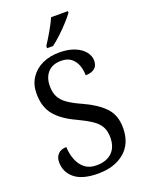

<svg xmlns="http://www.w3.org/2000/svg" viewBox="-171 -1014 847 1108"><g transform="rotate(-20 252.0 -460.5)"><path d="M235 10Q139 10 91.5 -28.5Q44 -67 44 -129Q44 -160 62.5 -178.5Q81 -197 113 -197Q115 -153 129.5 -117Q144 -81 171.5 -59.5Q199 -38 242 -38Q303 -38 337 -70.5Q371 -103 371 -163Q371 -201 356.5 -228Q342 -255 309.5 -277Q277 -299 224 -324Q140 -362 98.5 -412.5Q57 -463 57 -545Q57 -600 83.5 -640.5Q110 -681 156 -702.5Q202 -724 260 -724Q316 -724 355 -708Q394 -692 414.5 -666Q435 -640 435 -612Q435 -579 415 -563.5Q395 -548 360 -548Q360 -580 349.5 -609Q339 -638 316 -656.5Q293 -675 254 -675Q201 -675 172.5 -643.5Q144 -612 144 -560Q144 -521 157.5 -494Q171 -467 202 -445Q233 -423 287 -399Q369 -362 414 -315Q459 -268 459 -190Q459 -94 397.5 -42Q336 10 235 10ZM204 -784Q225 -816 248.5 -856.5Q272 -897 287 -931H390V-921Q378 -904 352.5 -875.5Q327 -847 296.5 -818.5Q266 -790 241 -771H204Z"/></g></svg>

Font: Noto Serif Sinhala SemiCondensed
Style: Regular
Weight: 400
Width: 4
Designer: Jelle Bosma - Monotype Design Team
Foundry: Monotype Imaging Inc.
Version: Version 2.007; ttfautohint (v1.8.4.7-5d5b)